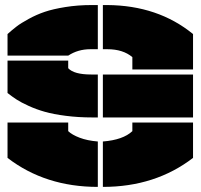

<svg xmlns="http://www.w3.org/2000/svg" viewBox="-20 -730 794 760"><path d="M387.2 -169.9Q467.3 -176.3 503.9 -210.9V-245.1H744.1V-105Q594.7 9.8 387.2 9.8ZM9.8 -105V-245.1H250V-210.9Q265.1 -196.3 295.4 -184.8Q325.7 -173.3 367.2 -169.9V9.8Q159.2 9.8 9.8 -105ZM9.8 -361.8V-490.2H250V-460Q272.9 -435.1 340.8 -435.1H367.2V-265.1H346.2Q290 -265.1 240.7 -271.5Q191.4 -277.8 157.7 -287.4Q124 -296.9 93.5 -310.8Q63 -324.7 45.4 -336.2Q27.8 -347.7 9.8 -361.8ZM9.8 -509.8V-595.2Q28.8 -612.3 45.7 -625.2Q62.5 -638.2 93.3 -655Q124 -671.9 157 -683.1Q189.9 -694.3 238.8 -702.1Q287.6 -710 342.8 -710H367.2V-535.2H337.9Q288.6 -535.2 250 -509.8ZM387.2 -265.1V-435.1H744.1V-265.1ZM387.2 -535.2V-710H404.8Q605.5 -708.5 744.1 -595.2V-455.1H503.9V-503.9Q466.8 -535.2 404.8 -535.2Z"/></svg>

Font: Nastup Basic
Style: Regular
Weight: 400
Designer: Maksym Kobuzan
Foundry: Zakznak
Version: Version 1.020;FEAKit 1.0